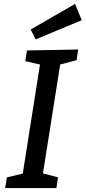

<svg xmlns="http://www.w3.org/2000/svg" viewBox="-20 -950 433 970"><path d="M375 -700 367 -646 284 -624 197 -74 273 -54 265 0H6L15 -54L95 -73L182 -624L108 -641L116 -695ZM393 -848 160 -751 135 -801 359 -930Z"/></svg>

Font: Bitter Pro Medium
Style: Italic
Weight: 500
Italic angle: -9°
Designer: Sol Matas, and Bitter project Authors
Foundry: Sol Matas
Version: Version 1.010